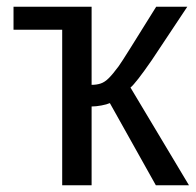

<svg xmlns="http://www.w3.org/2000/svg" viewBox="-20 -548 579 568"><path d="M20 -528H251V-297Q266 -297 278 -301Q290 -305 302 -317Q314 -329 331 -352Q339 -363 366.5 -407Q394 -451 442 -528H534L429 -370Q382 -302 366 -289L539 0H441L305 -243Q296 -239 280 -236Q264 -233 251 -233V0H164V-460H20Z"/></svg>

Font: Libra Sans
Style: Regular
Weight: 400
Foundry: Context Ltd
Version: Version 1.000; ttfautohint (v1.3)